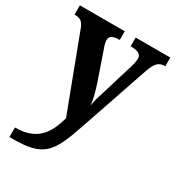

<svg xmlns="http://www.w3.org/2000/svg" viewBox="-184 -647 908 993"><g transform="rotate(30 270.0 -150.0)"><path d="M25 179V236H41C226 236 260 190 325 -2L465 -412C484 -467 502 -484 537 -484H540V-536H333V-484H337C377 -483 398 -474 398 -447C398 -433 393 -409 388 -395L329 -201C323 -182 310 -144 307 -114C304 -142 297 -177 280 -229L220 -403C214 -418 209 -436 209 -449C209 -474 228 -484 265 -484H268V-536H0V-481H4C32 -480 49 -473 63 -436L230 6C200 111 154 179 25 179Z"/></g></svg>

Font: Noto Serif Tamil SemiCondensed
Style: Bold
Weight: 700
Width: 4
Designer: Indian Type Foundry, Tom Grace, and the Monotype Design Team
Foundry: Monotype Imaging Inc.
Version: Version 2.004